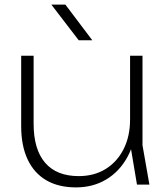

<svg xmlns="http://www.w3.org/2000/svg" viewBox="-20 -802 724 834"><path d="M310 12Q234 12 181 -19Q128 -50 100 -109.5Q72 -169 72 -254V-560H126V-265Q126 -153 176 -95Q226 -37 322 -37Q389 -37 439 -68Q489 -99 517 -154.5Q545 -210 545 -283L573 -266Q568 -183 533.5 -120Q499 -57 441.5 -22.5Q384 12 310 12ZM575 0 545 -179V-560H599V-171L629 0ZM264 -782 381 -627H322L203 -782Z"/></svg>

Font: Unbounded ExtraLight
Style: Regular
Weight: 250
Designer: Luke Prowse, Jean-Baptiste Morizot, Fátima Lázaro, Florian Runge
Foundry: NaN
Version: Version 1.701;gftools[0.9.28.dev5+ged2979d]